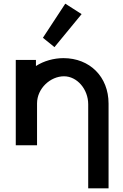

<svg xmlns="http://www.w3.org/2000/svg" viewBox="-20 -802 671 1047"><path d="M336 -782 214 -596 277 -545 425 -725ZM572 225V-237C572 -384 469 -485 326 -485C274 -485 219 -470 176 -442V-475H66V-10H182V-238C182 -320 255 -386 329 -386C400 -386 461 -316 461 -233V225Z"/></svg>

Font: Mint Spirit No2
Style: Bold
Weight: 700
Designer: HARENDAL Hirwen
Foundry: Arkandis Digital Foundry.
Version: Version 1.004;FFEdit